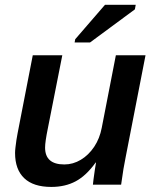

<svg xmlns="http://www.w3.org/2000/svg" viewBox="-20 -754 633 784"><path d="M370.6 -90.3Q332 -36.6 289.1 -13.7Q246.1 9.3 189.5 9.3Q116.2 9.3 78.9 -26.4Q41.5 -62 41.5 -129.4Q41.5 -138.7 43.2 -152.8Q44.9 -167 47.1 -182.6Q49.3 -198.2 51.8 -209.5L113.8 -528.3H234.4L175.3 -229.5Q164.1 -174.8 164.1 -151.4Q164.1 -82.5 242.7 -82.5Q278.3 -82.5 310.1 -101.6Q341.8 -120.6 364.5 -154.5Q387.2 -188.5 395.5 -232.4L453.1 -528.3H574.2L493.2 -112.8Q488.8 -92.3 484.1 -64Q479.5 -35.6 474.6 0H359.4Q359.4 -3.4 361.8 -21.5Q364.3 -39.6 367.2 -60.1Q370.1 -80.6 372.1 -90.3ZM530.8 -715.8 347.7 -580.6H284.7L287.1 -593.8L408.7 -734.4H534.2Z"/></svg>

Font: Arimo SemiBold
Style: Italic
Weight: 600
Italic angle: -12°
Version: Version 1.33